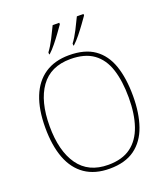

<svg xmlns="http://www.w3.org/2000/svg" viewBox="-166 -1046 1018 1170"><g transform="rotate(-20 343.0 -460.5)"><path d="M343 10Q248 10 184.5 -33.5Q121 -77 89.5 -159.5Q58 -242 58 -359Q58 -476 90.5 -557.5Q123 -639 187 -682Q251 -725 344 -725Q446 -725 508 -681.5Q570 -638 598.5 -556Q627 -474 627 -358Q627 -247 598 -164Q569 -81 506.5 -35.5Q444 10 343 10ZM343 -15Q434 -15 490 -56.5Q546 -98 572.5 -175Q599 -252 599 -358Q599 -466 574 -542.5Q549 -619 493 -659.5Q437 -700 344 -700Q215 -700 150.5 -609.5Q86 -519 86 -358Q86 -197 150.5 -106Q215 -15 343 -15ZM390 -784Q412 -813 433.5 -855Q455 -897 471 -931H514V-921Q502 -904 481.5 -875.5Q461 -847 438 -818.5Q415 -790 394 -771H390ZM233 -784Q255 -813 276.5 -855Q298 -897 314 -931H357V-921Q345 -904 324.5 -875.5Q304 -847 281 -818.5Q258 -790 237 -771H233Z"/></g></svg>

Font: Noto Serif Tibetan Thin
Style: Regular
Weight: 250
Version: Version 2.103